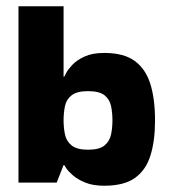

<svg xmlns="http://www.w3.org/2000/svg" viewBox="-20 -583 553 613"><path d="M313 10Q277 10 252.5 0Q228 -10 213 -23Q198 -36 191.5 -46Q185 -56 185 -56H183L161 0H39V-563H183V-338H185Q185 -338 191 -349.5Q197 -361 211 -376Q225 -391 250 -402.5Q275 -414 313 -414Q375 -414 410 -388.5Q445 -363 460 -315Q475 -267 475 -198Q475 -134 460.5 -87Q446 -40 411 -15Q376 10 313 10ZM261 -105Q297 -105 313.5 -118.5Q330 -132 334.5 -153.5Q339 -175 339 -199Q339 -223 334.5 -244.5Q330 -266 313.5 -279Q297 -292 261 -292Q226 -292 209 -279Q192 -266 187.5 -244.5Q183 -223 183 -199Q183 -175 187.5 -153.5Q192 -132 209 -118.5Q226 -105 261 -105Z"/></svg>

Font: Darker Grotesque Black
Style: Regular
Weight: 900
Designer: Gabriel Lam
Foundry: TypeRant
Version: Version 1.000;gftools[0.9.28]